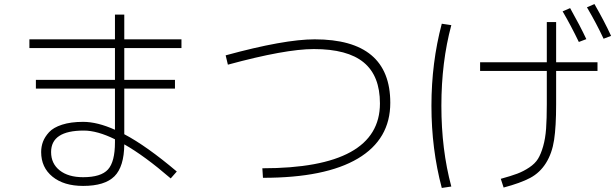

<svg xmlns="http://www.w3.org/2000/svg" viewBox="-20 -872 3040 947"><path d="M593 -800V-678H875V-635H593V-478H843V-435H593V-210Q703 -152 852 -26L822 8Q692 -104 593 -160Q592 -50 544.5 -2.5Q497 45 390 45Q295 45 239 -0.5Q183 -46 183 -122Q183 -149 192 -173Q201 -197 222 -220Q243 -243 286 -257Q329 -271 390 -271Q460 -271 547 -232V-435H157V-478H547V-635H125V-678H547V-800ZM547 -185Q460 -228 393 -228Q232 -228 232 -122Q232 -65 274.5 -31.5Q317 2 390 2Q478 2 512.5 -36Q547 -74 547 -170Z M1093 -599Q1382 -678 1532 -678Q1905 -678 1905 -365Q1905 -185 1745 -90Q1585 5 1277 5L1274 -42Q1854 -42 1854 -362Q1854 -498 1774 -564Q1694 -630 1528 -630Q1387 -630 1104 -553Z M2755 -816 2792 -832Q2841 -745 2872 -679L2835 -665Q2796 -746 2755 -816ZM2957 -681Q2922 -756 2875 -836L2912 -852Q2962 -765 2994 -695ZM2159 -755 2206 -748Q2157 -566 2157 -350Q2157 -134 2206 48L2159 55Q2108 -137 2108 -350Q2108 -563 2159 -755ZM2348 -565H2677V-763H2723V-565H2927V-522H2723V-358Q2723 -248 2713 -182Q2703 -116 2673 -68Q2643 -20 2595 5.5Q2547 31 2464 53L2450 10Q2501 -4 2531.5 -15.5Q2562 -27 2590.5 -46Q2619 -65 2633.5 -88.5Q2648 -112 2659 -150.5Q2670 -189 2673.5 -237.5Q2677 -286 2677 -358V-522H2348Z"/></svg>

Font: M PLUS 1p Light
Style: Regular
Weight: 300
Version: Version 1.061